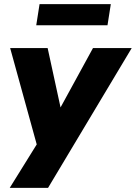

<svg xmlns="http://www.w3.org/2000/svg" viewBox="-20 -727 656 927"><path d="M27 180 178 -63 168 9 29 -495H210L280 -173H253L429 -495H616L212 180ZM155 -605 171 -707H515L499 -605Z"/></svg>

Font: Nunito Sans 11pt Black
Style: Italic
Weight: 900
Italic angle: -9°
Version: Version 3.101;gftools[0.9.27]